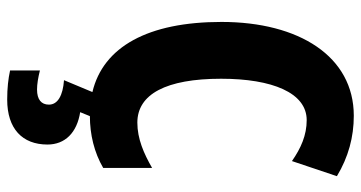

<svg xmlns="http://www.w3.org/2000/svg" viewBox="-255 -509 1004 534"><g transform="rotate(90 247.0 -242.0)"><path d="M382 128C382 79 349 46 292 37L303 10C354 10 404 -2 447 -27V-163C407 -140 366 -122 321 -122C242 -122 199 -202 199 -355C199 -497 238 -593 314 -593C356 -593 392 -577 428 -552L470 -677C417 -709 361 -724 302 -724C137 -724 41 -572 41 -356C41 -152 110 -27 236 3L203 82C245 85 271 99 271 124C271 145 257 157 229 157C214 157 196 154 176 149V232C199 237 225 240 257 240C338 240 382 198 382 128Z"/></g></svg>

Font: Noto Sans Khmer UI ExtraCondensed ExtraBold
Style: Regular
Weight: 800
Width: 2
Designer: Danh Hong and the Monotype Design Team
Foundry: Monotype Imaging Inc.
Version: Version 2.002